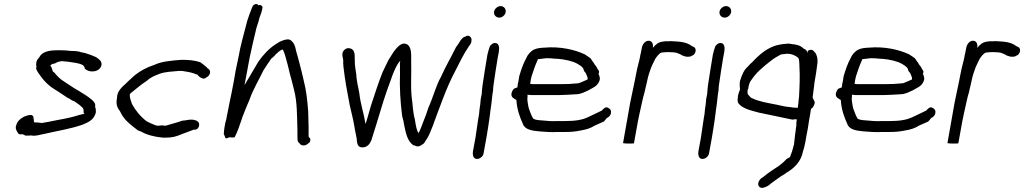

<svg xmlns="http://www.w3.org/2000/svg" viewBox="-20 -706 5051 947"><path d="M58 -80C56 -67 67 -51 73 -45C79 -42 86 -44 92 -44C96 -42 101 -40 106 -37C115 -37 124 -37 134 -38C155 -33 177 -42 196 -45C260 -60 327 -70 387 -91C418 -104 441 -114 452 -148C452 -151 453 -154 453 -156C452 -158 452 -160 453 -163C453 -168 451 -173 449 -179C453 -194 443 -205 433 -214C412 -232 393 -242 370 -257C344 -271 321 -288 296 -304C277 -315 261 -332 248 -348L240 -354C240 -357 239 -359 238 -361C237 -370 232 -377 228 -384C231 -386 236 -389 239 -391C248 -391 256 -395 264 -400L276 -403H277C278 -403 279 -404 281 -404H291C294 -404 297 -403 299 -403C304 -403 308 -402 313 -402C342 -397 370 -396 390 -384C393 -380 396 -376 398 -373L397 -370C402 -361 421 -352 438 -354C459 -354 477 -366 481 -387C482 -406 467 -415 454 -424C439 -431 421 -438 404 -443C401 -444 399 -445 396 -445L382 -448C374 -451 363 -453 353 -454C346 -454 337 -455 327 -455L317 -456L309 -457C301 -457 292 -458 284 -458H261C225 -458 188 -452 174 -424C169 -417 164 -413 161 -405C161 -403 160 -401 159 -398C158 -390 158 -383 160 -378L158 -368C161 -356 176 -336 183 -327L195 -312C210 -294 230 -277 250 -265L269 -253C280 -245 292 -239 302 -231L314 -223L318 -222L332 -213L339 -209L344 -208C352 -202 360 -198 367 -192C374 -188 382 -179 389 -173C391 -169 393 -164 392 -158C393 -156 393 -154 392 -151C394 -149 394 -147 396 -145C393 -144 391 -143 388 -143C364 -138 347 -131 324 -126L296 -120C288 -119 278 -117 269 -115C252 -111 235 -109 219 -105L184 -99L183 -100C180 -100 176 -101 172 -101C168 -102 164 -102 160 -102C157 -102 153 -102 148 -103C148 -112 145 -124 144 -132C142 -135 139 -138 133 -139C105 -139 66 -117 61 -90C59 -87 58 -83 58 -80Z M557 -223C551 -190 558 -176 572 -157C576 -148 582 -138 588 -129C602 -109 626 -89 646 -74C653 -68 662 -60 674 -58C703 -41 741 -31 784 -27C813 -27 833 -28 855 -36C880 -45 909 -57 934 -66L946 -67C955 -69 960 -77 962 -87C966 -108 944 -116 922 -116C907 -116 895 -111 880 -111C855 -102 823 -94 797 -86C790 -86 785 -87 778 -88C773 -87 767 -86 762 -86C758 -86 754 -86 750 -87C735 -92 716 -101 703 -108C673 -131 649 -160 631 -193C627 -207 619 -223 620 -240L624 -246C651 -267 674 -288 705 -308C723 -325 742 -332 767 -342C795 -352 826 -353 860 -356H879C899 -353 918 -350 936 -344C942 -341 948 -339 954 -338C955 -335 957 -333 960 -331C964 -326 976 -318 986 -318C991 -319 995 -321 999 -325C1008 -329 1015 -338 1016 -347C1018 -357 1012 -365 1005 -368C995 -380 981 -389 968 -399C942 -408 911 -411 876 -411C826 -407 780 -404 741 -386C705 -374 676 -359 646 -336C633 -323 616 -310 603 -296C581 -276 557 -256 557 -223Z M1087 -76C1085 -67 1085 -57 1084 -48C1083 -45 1085 -41 1089 -34C1090 -22 1096 -21 1111 -29C1117 -28 1123 -28 1129 -28C1135 -28 1138 -29 1138 -30C1152 -57 1163 -91 1174 -123C1176 -127 1176 -130 1177 -133C1180 -138 1182 -144 1184 -150C1191 -169 1201 -191 1211 -215C1228 -265 1259 -316 1280 -360C1293 -379 1304 -398 1316 -414C1319 -419 1322 -421 1326 -423C1329 -426 1331 -429 1334 -431C1338 -436 1342 -441 1348 -445C1355 -452 1365 -460 1375 -462C1385 -441 1391 -416 1398 -390L1401 -378C1407 -354 1412 -330 1419 -308L1431 -260C1446 -202 1445 -132 1447 -63V-45C1448 -32 1444 -5 1456 -1C1463 14 1486 16 1499 2C1514 -4 1514 -26 1503 -29C1502 -34 1502 -39 1502 -45C1503 -49 1502 -53 1502 -57C1503 -88 1500 -125 1500 -158L1496 -203C1494 -227 1490 -250 1486 -273C1473 -334 1458 -394 1441 -453L1436 -474C1432 -486 1427 -497 1418 -504C1407 -517 1386 -511 1371 -505C1360 -501 1350 -495 1337 -486C1305 -465 1278 -435 1255 -403C1230 -360 1210 -327 1186 -286L1212 -425C1223 -475 1234 -525 1245 -569C1250 -586 1256 -599 1259 -616C1265 -634 1273 -650 1275 -671C1273 -678 1265 -684 1253 -680C1252 -690 1231 -688 1225 -673L1221 -663C1219 -656 1215 -649 1213 -642C1211 -639 1211 -637 1210 -634C1206 -625 1204 -615 1200 -605C1185 -546 1166 -483 1155 -418C1150 -398 1147 -377 1142 -356L1133 -304C1130 -285 1125 -266 1122 -247C1118 -224 1112 -203 1109 -184C1106 -171 1104 -159 1102 -148C1099 -137 1098 -127 1096 -117L1091 -99Z M1669 -443C1667 -429 1672 -420 1673 -408C1672 -399 1673 -388 1674 -377C1681 -313 1693 -249 1705 -187C1713 -151 1721 -123 1727 -88L1731 -64C1733 -53 1735 -43 1737 -35C1737 -31 1738 -28 1739 -25C1741 -3 1741 21 1767 21C1791 21 1804 5 1812 -15C1814 -18 1813 -22 1815 -25C1828 -65 1844 -118 1858 -164C1876 -226 1897 -284 1918 -341C1928 -364 1938 -390 1954 -406C1952 -397 1952 -389 1953 -376C1952 -367 1953 -357 1953 -348C1950 -273 1955 -202 1963 -138C1965 -123 1971 -111 1972 -96C1981 -55 1987 -10 2020 11H2025C2029 14 2034 16 2039 16C2054 16 2060 8 2071 1C2074 -4 2077 -9 2080 -13C2091 -28 2099 -45 2106 -64L2117 -91L2121 -103C2152 -185 2183 -276 2222 -349C2245 -394 2266 -439 2293 -478C2298 -484 2303 -491 2305 -500C2305 -501 2306 -503 2305 -505C2310 -518 2293 -540 2275 -525C2265 -525 2256 -512 2251 -506C2245 -495 2237 -484 2229 -473C2206 -426 2177 -377 2155 -327C2130 -283 2116 -225 2093 -175C2086 -152 2078 -130 2068 -106C2060 -85 2053 -65 2044 -49C2043 -54 2039 -57 2038 -62C2032 -78 2029 -99 2026 -118C2016 -154 2016 -191 2010 -232C2005 -285 2010 -346 2008 -402C2008 -436 2011 -470 1990 -486C1961 -504 1936 -469 1922 -451C1913 -438 1905 -423 1896 -410C1886 -390 1878 -373 1867 -350C1846 -297 1829 -244 1810 -186L1803 -162C1796 -138 1790 -115 1783 -94C1775 -145 1758 -193 1752 -248C1747 -278 1738 -309 1737 -341C1734 -363 1730 -381 1730 -402C1729 -426 1732 -443 1722 -458C1719 -461 1713 -467 1707 -467C1689 -474 1671 -457 1669 -443Z M2417 -649C2414 -633 2426 -619 2443 -619C2457 -619 2472 -632 2474 -646C2477 -662 2465 -676 2449 -676C2435 -676 2419 -663 2417 -649ZM2384 -436C2376 -388 2368 -340 2361 -292C2359 -280 2358 -268 2357 -257L2356 -242L2351 -217C2350 -201 2348 -182 2345 -166C2345 -159 2343 -151 2343 -144L2339 -121C2334 -89 2330 -57 2325 -26L2313 39C2310 58 2314 78 2333 78C2347 78 2363 65 2365 51L2379 -26C2385 -58 2389 -90 2394 -121L2396 -138C2397 -143 2398 -149 2398 -154C2400 -166 2402 -184 2404 -197C2405 -209 2407 -221 2408 -233C2409 -241 2410 -250 2412 -260C2412 -268 2413 -277 2414 -286C2421 -331 2427 -377 2435 -422L2440 -448C2444 -470 2443 -494 2421 -494C2413 -494 2405 -489 2401 -483C2400 -482 2398 -481 2397 -480C2392 -466 2387 -451 2384 -436Z M2503 -246C2499 -226 2515 -220 2527 -213C2530 -166 2543 -130 2559 -95C2568 -67 2604 -61 2640 -58C2668 -56 2698 -53 2729 -55H2768C2796 -55 2817 -57 2842 -62C2871 -67 2890 -72 2914 -87C2929 -94 2945 -100 2959 -107C2964 -113 2969 -119 2973 -124C2981 -127 2991 -136 2993 -146C2996 -162 2990 -169 2981 -173C2969 -183 2956 -170 2949 -161C2927 -151 2905 -139 2882 -129C2850 -113 2811 -109 2768 -109H2729C2701 -107 2678 -110 2654 -112C2638 -113 2620 -114 2610 -121C2605 -129 2600 -139 2597 -148C2593 -160 2589 -167 2586 -181C2584 -196 2579 -212 2582 -231V-239C2585 -238 2589 -238 2592 -238C2597 -237 2601 -237 2604 -237H2738C2766 -238 2793 -239 2820 -241C2845 -241 2863 -252 2883 -261C2901 -272 2921 -278 2932 -298C2944 -317 2937 -330 2932 -342C2934 -345 2934 -348 2935 -352C2933 -359 2931 -363 2928 -364C2925 -373 2920 -380 2913 -388C2910 -394 2906 -400 2901 -406C2899 -410 2895 -415 2892 -419C2883 -425 2874 -432 2864 -438C2815 -461 2743 -478 2665 -471C2647 -470 2629 -469 2613 -461C2597 -453 2582 -436 2575 -418C2560 -391 2551 -363 2541 -330L2537 -304C2535 -297 2533 -290 2533 -283C2532 -280 2533 -278 2532 -275L2516 -269C2510 -264 2505 -255 2503 -246ZM2595 -292C2596 -305 2599 -318 2602 -330C2611 -356 2619 -383 2631 -408C2631 -410 2632 -412 2633 -414C2646 -416 2660 -417 2675 -419C2691 -419 2705 -418 2723 -416H2731C2767 -413 2803 -405 2827 -392C2838 -385 2854 -377 2858 -365V-364C2860 -357 2862 -353 2865 -351L2871 -342C2873 -333 2880 -328 2878 -314C2868 -310 2859 -305 2848 -301C2843 -299 2835 -295 2829 -295C2802 -292 2774 -291 2747 -291H2608C2607 -291 2604 -291 2601 -292Z M3053 0C3057 1 3066 2 3078 2H3084C3098 2 3107 2 3107 0L3121 -78C3128 -120 3138 -162 3147 -203C3151 -220 3154 -236 3159 -250C3161 -262 3165 -275 3168 -289C3172 -311 3179 -338 3186 -357C3193 -380 3203 -396 3212 -416C3219 -426 3231 -444 3244 -447C3248 -447 3252 -448 3256 -448C3260 -448 3265 -449 3270 -449H3284C3290 -448 3295 -448 3301 -448C3304 -448 3307 -447 3309 -447C3313 -446 3316 -446 3320 -445L3323 -443C3327 -442 3331 -440 3336 -438L3344 -433C3353 -429 3363 -426 3373 -426C3381 -426 3387 -427 3392 -431C3411 -435 3419 -467 3402 -474L3392 -479C3377 -491 3358 -497 3334 -500C3326 -501 3319 -501 3311 -502C3305 -502 3300 -502 3294 -503C3286 -503 3278 -503 3271 -502C3270 -502 3268 -503 3267 -503C3261 -502 3255 -502 3250 -501C3225 -498 3214 -486 3200 -470C3203 -488 3197 -505 3179 -505C3162 -505 3149 -488 3146 -471L3143 -456C3142 -449 3140 -441 3138 -433L3137 -426C3136 -420 3134 -414 3133 -408C3130 -395 3126 -382 3123 -368C3121 -359 3119 -349 3117 -339C3109 -294 3097 -245 3088 -198Z M3529 -649C3526 -633 3538 -619 3555 -619C3569 -619 3584 -632 3586 -646C3589 -662 3577 -676 3561 -676C3547 -676 3531 -663 3529 -649ZM3496 -436C3488 -388 3480 -340 3473 -292C3471 -280 3470 -268 3469 -257L3468 -242L3463 -217C3462 -201 3460 -182 3457 -166C3457 -159 3455 -151 3455 -144L3451 -121C3446 -89 3442 -57 3437 -26L3425 39C3422 58 3426 78 3445 78C3459 78 3475 65 3477 51L3491 -26C3497 -58 3501 -90 3506 -121L3508 -138C3509 -143 3510 -149 3510 -154C3512 -166 3514 -184 3516 -197C3517 -209 3519 -221 3520 -233C3521 -241 3522 -250 3524 -260C3524 -268 3525 -277 3526 -286C3533 -331 3539 -377 3547 -422L3552 -448C3556 -470 3555 -494 3533 -494C3525 -494 3517 -489 3513 -483C3512 -482 3510 -481 3509 -480C3504 -466 3499 -451 3496 -436Z M3632 -313C3626 -297 3629 -275 3630 -265C3626 -255 3622 -244 3620 -234C3618 -221 3617 -209 3620 -200C3631 -182 3653 -171 3678 -163L3721 -151C3778 -140 3831 -127 3888 -116C3894 -117 3900 -117 3904 -118C3906 -117 3908 -117 3910 -117C3905 -85 3911 -101 3905 -68C3905 -60 3903 -53 3902 -45C3900 -27 3898 -9 3896 8C3896 10 3894 11 3894 13C3893 20 3891 26 3889 32C3887 44 3881 53 3878 65C3877 71 3867 74 3861 77C3849 90 3837 101 3822 112C3797 128 3769 146 3747 165L3735 173C3721 185 3713 206 3727 217C3739 226 3758 216 3769 210C3789 193 3812 178 3834 162C3844 157 3852 152 3859 146C3896 124 3931 93 3941 39C3943 32 3946 25 3947 18C3949 15 3948 12 3949 9L3952 -4C3954 -18 3961 -55 3964 -70C3967 -85 3965 -80 3968 -95L3971 -115C3976 -143 3976 -141 3980 -169C3987 -173 3993 -179 3997 -193C4000 -200 3998 -207 3995 -210L3988 -225C3991 -246 3993 -266 3996 -287L3997 -297C4003 -330 4008 -363 4012 -396C4014 -416 4009 -438 3999 -448C3990 -459 3982 -466 3964 -455L3962 -444C3961 -448 3960 -453 3957 -458C3952 -462 3947 -466 3941 -468L3939 -471C3935 -473 3931 -476 3927 -479C3915 -484 3903 -487 3889 -488C3880 -490 3872 -491 3865 -491C3859 -490 3852 -489 3846 -489C3839 -488 3832 -487 3826 -486C3784 -479 3747 -454 3719 -428C3709 -419 3701 -411 3692 -401C3684 -394 3675 -386 3668 -377C3650 -362 3640 -338 3632 -313ZM3668 -263 3671 -270 3672 -279C3673 -284 3675 -288 3676 -293C3677 -297 3679 -301 3682 -306C3695 -325 3709 -343 3726 -359C3745 -377 3765 -393 3786 -409C3799 -420 3816 -428 3831 -437H3832C3833 -437 3834 -438 3835 -438C3839 -438 3842 -439 3846 -439C3850 -440 3856 -440 3861 -441C3886 -441 3906 -431 3918 -420C3923 -409 3922 -396 3923 -381V-378C3926 -326 3924 -286 3921 -227C3919 -218 3919 -209 3918 -199C3917 -191 3916 -183 3915 -176L3914 -174C3911 -174 3907 -175 3904 -175H3898C3894 -175 3889 -176 3883 -177C3868 -179 3851 -180 3837 -184L3809 -190C3768 -198 3725 -205 3693 -220L3683 -225L3674 -235C3666 -241 3666 -249 3668 -263Z M4103 -246C4099 -226 4115 -220 4127 -213C4130 -166 4143 -130 4159 -95C4168 -67 4204 -61 4240 -58C4268 -56 4298 -53 4329 -55H4368C4396 -55 4417 -57 4442 -62C4471 -67 4490 -72 4514 -87C4529 -94 4545 -100 4559 -107C4564 -113 4569 -119 4573 -124C4581 -127 4591 -136 4593 -146C4596 -162 4590 -169 4581 -173C4569 -183 4556 -170 4549 -161C4527 -151 4505 -139 4482 -129C4450 -113 4411 -109 4368 -109H4329C4301 -107 4278 -110 4254 -112C4238 -113 4220 -114 4210 -121C4205 -129 4200 -139 4197 -148C4193 -160 4189 -167 4186 -181C4184 -196 4179 -212 4182 -231V-239C4185 -238 4189 -238 4192 -238C4197 -237 4201 -237 4204 -237H4338C4366 -238 4393 -239 4420 -241C4445 -241 4463 -252 4483 -261C4501 -272 4521 -278 4532 -298C4544 -317 4537 -330 4532 -342C4534 -345 4534 -348 4535 -352C4533 -359 4531 -363 4528 -364C4525 -373 4520 -380 4513 -388C4510 -394 4506 -400 4501 -406C4499 -410 4495 -415 4492 -419C4483 -425 4474 -432 4464 -438C4415 -461 4343 -478 4265 -471C4247 -470 4229 -469 4213 -461C4197 -453 4182 -436 4175 -418C4160 -391 4151 -363 4141 -330L4137 -304C4135 -297 4133 -290 4133 -283C4132 -280 4133 -278 4132 -275L4116 -269C4110 -264 4105 -255 4103 -246ZM4195 -292C4196 -305 4199 -318 4202 -330C4211 -356 4219 -383 4231 -408C4231 -410 4232 -412 4233 -414C4246 -416 4260 -417 4275 -419C4291 -419 4305 -418 4323 -416H4331C4367 -413 4403 -405 4427 -392C4438 -385 4454 -377 4458 -365V-364C4460 -357 4462 -353 4465 -351L4471 -342C4473 -333 4480 -328 4478 -314C4468 -310 4459 -305 4448 -301C4443 -299 4435 -295 4429 -295C4402 -292 4374 -291 4347 -291H4208C4207 -291 4204 -291 4201 -292Z M4653 0C4657 1 4666 2 4678 2H4684C4698 2 4707 2 4707 0L4721 -78C4728 -120 4738 -162 4747 -203C4751 -220 4754 -236 4759 -250C4761 -262 4765 -275 4768 -289C4772 -311 4779 -338 4786 -357C4793 -380 4803 -396 4812 -416C4819 -426 4831 -444 4844 -447C4848 -447 4852 -448 4856 -448C4860 -448 4865 -449 4870 -449H4884C4890 -448 4895 -448 4901 -448C4904 -448 4907 -447 4909 -447C4913 -446 4916 -446 4920 -445L4923 -443C4927 -442 4931 -440 4936 -438L4944 -433C4953 -429 4963 -426 4973 -426C4981 -426 4987 -427 4992 -431C5011 -435 5019 -467 5002 -474L4992 -479C4977 -491 4958 -497 4934 -500C4926 -501 4919 -501 4911 -502C4905 -502 4900 -502 4894 -503C4886 -503 4878 -503 4871 -502C4870 -502 4868 -503 4867 -503C4861 -502 4855 -502 4850 -501C4825 -498 4814 -486 4800 -470C4803 -488 4797 -505 4779 -505C4762 -505 4749 -488 4746 -471L4743 -456C4742 -449 4740 -441 4738 -433L4737 -426C4736 -420 4734 -414 4733 -408C4730 -395 4726 -382 4723 -368C4721 -359 4719 -349 4717 -339C4709 -294 4697 -245 4688 -198Z"/></svg>

Font: Scribbler
Style: Ita
Weight: 400
Designer: Mew Too
Foundry: Cannot Into Space Fonts
Version: Version 1.001